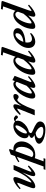

<svg xmlns="http://www.w3.org/2000/svg" viewBox="1542 -2307 994 4118"><g transform="rotate(-90 2039.0 -248.0)"><path d="M99.6 11.2Q61 11.2 61 -27.3Q61 -62.5 104 -169.4L156.2 -301.3Q178.2 -356 178.2 -372.1Q178.2 -377 174.8 -377Q164.6 -377 134.5 -358.9Q104.5 -340.8 58.6 -302.7L40 -321.8Q107.4 -389.2 167.2 -423.6Q227.1 -458 263.2 -458Q300.8 -458 300.8 -418.9Q300.8 -384.8 268.6 -301.8L209.5 -154.8Q183.6 -89.4 183.6 -74.7Q183.6 -70.8 187.5 -70.8Q192.4 -70.8 206.1 -78.9Q219.7 -86.9 246.6 -112.8Q273.4 -138.7 303.7 -178Q334 -217.3 375.2 -289.8Q416.5 -362.3 456.5 -453.6H560.1L438.5 -151.4Q413.1 -88.4 413.1 -75.7Q413.1 -70.8 417 -70.8Q439 -70.8 528.8 -147L549.3 -128.9Q419.9 11.2 358.4 11.2Q319.8 11.2 319.8 -27.3Q319.8 -64.9 351.1 -143.6L400.9 -269Q358.4 -192.9 314.5 -136.2Q270.5 -79.6 231.7 -48.6Q192.9 -17.6 160.2 -3.2Q127.4 11.2 99.6 11.2Z M776.9 11.2Q737.3 11.2 706.1 1.5L637.2 189.5H706.1L692.4 228.5H455.1L469.2 189.5H527.3L734.9 -381.8Q668.5 -355 633.3 -329.1L618.7 -351.6Q680.2 -395.5 750.5 -423.8L783.2 -513.7L884.8 -552.2L901.9 -534.7L873.5 -457Q890.1 -458 898.9 -458Q980.5 -458 1022.7 -408.2Q1064.9 -358.4 1064.9 -282.2Q1064.9 -241.7 1052.7 -200.4Q1040.5 -159.2 1015.9 -121.1Q991.2 -83 957.5 -53.5Q923.8 -23.9 877 -6.3Q830.1 11.2 776.9 11.2ZM949.2 -285.6Q949.2 -340.8 926 -376.5Q902.8 -412.1 856.9 -412.1L728.5 -60.5Q750.5 -31.2 790 -31.2Q835.9 -31.2 873.5 -72Q911.1 -112.8 930.2 -170.4Q949.2 -228 949.2 -285.6Z M1315.4 228.5Q1243.7 228.5 1174.8 210.9Q1106 193.4 1060.5 161.9Q1015.1 130.4 1015.1 93.8Q1015.1 54.2 1066.9 28.1Q1118.7 2 1200.2 -4.9Q1139.6 -40 1139.6 -64.9Q1139.6 -82 1155.5 -95.5Q1171.4 -108.9 1209.5 -125.5Q1133.3 -136.7 1133.3 -211.4Q1133.3 -271 1171.6 -328.4Q1210 -385.7 1271 -421.6Q1332 -457.5 1395 -457.5Q1457.5 -457.5 1488.3 -422.9Q1519.5 -447.3 1551.8 -447.3Q1578.6 -447.3 1614.7 -414.6Q1622.1 -408.2 1622.1 -403.8Q1622.1 -384.3 1611.3 -372.3Q1600.6 -360.4 1582.5 -360.4Q1571.3 -360.4 1563 -371.1Q1532.7 -410.2 1516.1 -410.2Q1508.3 -410.2 1501 -404.3Q1509.3 -386.7 1509.3 -366.2Q1509.3 -315.9 1474.6 -263.7Q1439.9 -211.4 1385 -174.3Q1330.1 -137.2 1272.9 -127Q1243.7 -105 1243.7 -84.5Q1243.7 -71.8 1260.5 -60.5Q1277.3 -49.3 1312 -35.2Q1404.3 3.4 1448.5 37.1Q1492.7 70.8 1492.7 113.8Q1492.7 136.2 1483.6 155.8Q1474.6 175.3 1455.3 192.1Q1436 209 1400.1 218.8Q1364.3 228.5 1315.4 228.5ZM1251.5 -168Q1275.4 -168 1313.2 -207.3Q1351.1 -246.6 1380.1 -300.5Q1409.2 -354.5 1409.2 -391.1Q1409.2 -413.1 1387.7 -413.1Q1362.8 -413.1 1326.2 -375.7Q1289.6 -338.4 1262 -284.4Q1234.4 -230.5 1234.4 -188.5Q1234.4 -176.8 1238.5 -172.4Q1242.7 -168 1251.5 -168ZM1130.9 96.7Q1130.9 136.2 1179.7 160.4Q1228.5 184.6 1299.8 184.6Q1377 184.6 1377 143.1Q1377 116.7 1347.4 83.5Q1317.9 50.3 1275.4 32.2Q1247.1 19.5 1245.1 18.6Q1186.5 25.9 1158.7 47.6Q1130.9 69.3 1130.9 96.7Z M1624 0 1742.7 -295.9Q1769 -359.9 1769 -372.1Q1769 -376 1764.2 -376Q1755.4 -376 1726.3 -357.4Q1697.3 -338.9 1651.9 -300.3L1631.8 -318.4Q1697.3 -388.7 1743.9 -423.3Q1790.5 -458 1822.8 -458Q1862.3 -458 1862.3 -418.9Q1862.3 -386.7 1830.1 -303.7L1821.3 -282.2Q1874.5 -367.2 1929.2 -412.6Q1983.9 -458 2035.6 -458Q2082 -458 2082 -415Q2082 -392.1 2063.5 -368.4Q2044.9 -344.7 2020 -344.7Q2001.5 -344.7 1978 -363.8Q1966.8 -373.5 1955.1 -373.5Q1946.3 -373.5 1934.6 -365.7Q1922.9 -357.9 1903.1 -333.5Q1883.3 -309.1 1860.8 -270Q1838.4 -231 1806.9 -161.1Q1775.4 -91.3 1741.2 0Z M2040 11.2Q2011.7 11.2 1998 -4.9Q1984.4 -21 1984.4 -55.2Q1984.4 -111.3 2013.7 -182.4Q2043 -253.4 2086.9 -314Q2130.9 -374.5 2187.5 -416.3Q2244.1 -458 2293.9 -458Q2338.4 -458 2357.4 -422.9L2379.9 -479.5L2471.7 -431.6L2359.9 -145.5Q2336.9 -88.4 2336.9 -75.7Q2336.9 -70.8 2339.8 -70.8Q2363.8 -70.8 2449.2 -145L2467.3 -125.5Q2398.4 -57.6 2341.1 -22.9Q2283.7 11.7 2250 11.7Q2212.9 11.7 2212.9 -26.9Q2212.9 -50.8 2229.5 -99.1Q2180.2 -48.8 2130.6 -18.8Q2081.1 11.2 2040 11.2ZM2092.3 -86.9Q2092.3 -73.7 2095.7 -67.9Q2099.1 -62 2107.9 -62Q2129.4 -62 2172.1 -93.8Q2214.8 -125.5 2258.8 -174.8L2342.3 -384.8Q2328.6 -410.2 2299.8 -410.2Q2265.6 -410.2 2226.8 -372.1Q2188 -334 2159.2 -281.5Q2130.4 -229 2111.3 -174.6Q2092.3 -120.1 2092.3 -86.9Z M2545.4 11.2Q2516.1 11.2 2504.9 -4.6Q2493.7 -20.5 2493.7 -51.8Q2493.7 -100.6 2509.8 -157.2Q2525.9 -213.9 2554.9 -266.6Q2584 -319.3 2620.8 -362.5Q2657.7 -405.8 2703.1 -431.9Q2748.5 -458 2793.5 -458Q2856 -458 2880.9 -412.6L2976.1 -677.7L2907.2 -688L2919.9 -725.1L3079.6 -712.9L3092.8 -691.9L2896.5 -144Q2875 -84 2875 -73.7Q2875 -69.8 2879.4 -69.8Q2885.3 -69.8 2898.2 -75.9Q2911.1 -82 2937.5 -99.9Q2963.9 -117.7 2995.6 -144L3013.2 -123.5Q2945.3 -56.6 2886.7 -22Q2828.1 12.7 2793.5 12.7Q2754.4 12.7 2754.4 -27.8Q2754.4 -60.5 2782.2 -137.7Q2639.6 11.2 2545.4 11.2ZM2610.4 -90.3Q2610.4 -82.5 2611.1 -78.4Q2611.8 -74.2 2614.7 -71.3Q2617.7 -68.4 2623 -68.4Q2653.3 -68.4 2709 -120.1Q2764.6 -171.9 2819.3 -241.7L2862.8 -361.3Q2847.7 -416 2805.2 -416Q2775.9 -416 2745.8 -391.8Q2715.8 -367.7 2692.1 -329.8Q2668.5 -292 2649.7 -248Q2630.9 -204.1 2620.6 -162.1Q2610.4 -120.1 2610.4 -90.3Z M3205.6 11.2Q3143.6 11.2 3106.4 -27.3Q3069.3 -65.9 3069.3 -134.8Q3069.3 -210.9 3115.5 -286.6Q3161.6 -362.3 3234.6 -410.2Q3307.6 -458 3380.9 -458Q3431.6 -458 3462.6 -433.3Q3493.7 -408.7 3493.7 -367.2Q3493.7 -319.3 3452.9 -282.7Q3412.1 -246.1 3344.2 -225.6Q3276.4 -205.1 3189 -199.7Q3185.1 -180.2 3185.1 -156.2Q3185.1 -107.4 3205.8 -83.5Q3226.6 -59.6 3263.7 -59.6Q3288.6 -59.6 3321.3 -70.6Q3354 -81.5 3375.5 -101.1L3391.1 -80.6Q3356.4 -38.6 3306.2 -13.7Q3255.9 11.2 3205.6 11.2ZM3356.4 -413.6Q3312.5 -413.6 3267.8 -362.8Q3223.1 -312 3200.2 -243.2Q3287.1 -252.9 3336.4 -288.8Q3385.7 -324.7 3385.7 -379.9Q3385.7 -398.9 3378.2 -406.2Q3370.6 -413.6 3356.4 -413.6Z M3530.3 11.2Q3501 11.2 3489.7 -4.6Q3478.5 -20.5 3478.5 -51.8Q3478.5 -100.6 3494.6 -157.2Q3510.7 -213.9 3539.8 -266.6Q3568.8 -319.3 3605.7 -362.5Q3642.6 -405.8 3688 -431.9Q3733.4 -458 3778.3 -458Q3840.8 -458 3865.7 -412.6L3960.9 -677.7L3892.1 -688L3904.8 -725.1L4064.5 -712.9L4077.6 -691.9L3881.3 -144Q3859.9 -84 3859.9 -73.7Q3859.9 -69.8 3864.3 -69.8Q3870.1 -69.8 3883.1 -75.9Q3896 -82 3922.4 -99.9Q3948.7 -117.7 3980.5 -144L3998 -123.5Q3930.2 -56.6 3871.6 -22Q3813 12.7 3778.3 12.7Q3739.3 12.7 3739.3 -27.8Q3739.3 -60.5 3767.1 -137.7Q3624.5 11.2 3530.3 11.2ZM3595.2 -90.3Q3595.2 -82.5 3595.9 -78.4Q3596.7 -74.2 3599.6 -71.3Q3602.5 -68.4 3607.9 -68.4Q3638.2 -68.4 3693.8 -120.1Q3749.5 -171.9 3804.2 -241.7L3847.7 -361.3Q3832.5 -416 3790 -416Q3760.7 -416 3730.7 -391.8Q3700.7 -367.7 3677 -329.8Q3653.3 -292 3634.5 -248Q3615.7 -204.1 3605.5 -162.1Q3595.2 -120.1 3595.2 -90.3Z"/></g></svg>

Font: Elstob 8pt
Style: Bold Italic
Weight: 700
Italic angle: -20°
Designer: Peter S. Baker
Version: Version 1.015